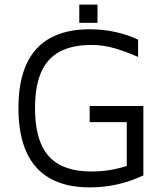

<svg xmlns="http://www.w3.org/2000/svg" viewBox="-20 -803 727 833"><path d="M369 10Q267 10 198 -28.5Q129 -67 94.5 -143.5Q60 -220 60 -334Q60 -448 94.5 -524Q129 -600 198 -638Q267 -676 369 -676Q424 -676 477 -665Q530 -654 579 -631V-556Q532 -577 481 -592.5Q430 -608 377 -608Q293 -608 238.5 -578.5Q184 -549 158 -488.5Q132 -428 132 -334Q132 -240 158 -179Q184 -118 238.5 -88.5Q293 -59 377 -59Q417 -59 455 -65Q493 -71 530 -83V-273H369V-343H602V-42Q547 -16 489 -3Q431 10 369 10ZM324 -704V-783H403V-704Z"/></svg>

Font: Maven Pro
Style: Regular
Weight: 400
Designer: Joe Prince
Foundry: Joe Prince
Version: Version 2.103